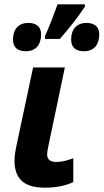

<svg xmlns="http://www.w3.org/2000/svg" viewBox="-20 -858 479 888"><path d="M189 10C244 10 288 -1 319 -16V-126C288 -115 267 -109 240 -109C212 -109 198 -121 198 -144C198 -152 200 -165 204 -184L280 -546H133L58 -193C49 -152 47 -132 47 -116C47 -21 102 10 189 10ZM257 -678C302 -730 345 -784 373 -828V-838H246C232 -798 205 -727 188 -691V-678ZM99 -621C147 -621 170 -652 170 -699C170 -739 142 -752 111 -752C67 -752 40 -724 40 -675C40 -635 66 -621 99 -621ZM368 -621C416 -621 439 -652 439 -699C439 -739 411 -752 380 -752C336 -752 309 -724 309 -675C309 -635 335 -621 368 -621Z"/></svg>

Font: BC Sans
Style: Bold Italic
Weight: 700
Italic angle: -12°
Designer: Monotype Design Team
Province of B.C.
Foundry: Monotype Imaging Inc.
Version: Version 2.000;GOOG;noto-source:20170915:90ef993387c0